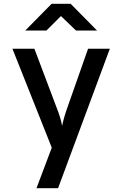

<svg xmlns="http://www.w3.org/2000/svg" viewBox="-20 -805 640 1005"><path d="M171 180 251 -32 45 -550H160L277 -240Q286 -218 294 -192Q302 -166 305 -146Q309 -166 316.5 -192Q324 -218 332 -240L441 -550H555L284 180ZM112 -645 250 -785H350L488 -645H378L299 -721L223 -645Z"/></svg>

Font: JetBrains Mono SemiBold
Style: Regular
Weight: 472
Monospace: yes
Designer: Philipp Nurullin, Konstantin Bulenkov
Foundry: JetBrains
Version: Version 2.305; ttfautohint (v1.8.4.7-5d5b)